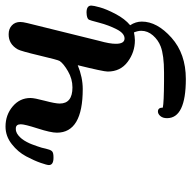

<svg xmlns="http://www.w3.org/2000/svg" viewBox="-19 -476 690 692"><g transform="rotate(-90 326.0 -130.0)"><path d="M77.1 -298.8Q77.1 -305.7 85 -328.4Q92.8 -351.1 108.4 -380.6Q124 -410.2 152.6 -432.6Q181.2 -455.1 215.8 -455.1Q257.8 -455.1 288.3 -429.4Q318.8 -403.8 318.8 -365.2Q318.8 -351.1 308.8 -313.5Q298.8 -275.9 298.8 -259.8Q298.8 -213.9 356.9 -213.9Q387.7 -213.9 415.3 -230Q442.9 -246.1 452.1 -259.8Q456.1 -265.6 471.9 -332.8Q487.8 -399.9 494.1 -411.1Q513.2 -444.3 548.8 -443.8Q567.9 -443.8 580.3 -432.4Q592.8 -420.9 592.8 -401.9Q592.8 -393.1 588.9 -377L524.9 -118.2Q513.7 -78.1 514.2 -57.1Q514.2 -26.4 533 -26.1Q551.8 -25.9 566.4 -54.4Q581.1 -83 590.1 -117.4Q599.1 -151.9 601.1 -154.8Q606 -162.6 627 -163.1Q651.9 -163.1 651.9 -146Q651.9 -138.2 645.5 -115Q639.2 -91.8 621.6 -58.3Q604 -24.9 581.1 -5.9Q594.2 14.2 594.2 36.1Q594.2 91.3 536.1 143.1Q478 194.8 387.2 194.8Q246.1 194.8 246.1 127Q246.1 111.8 253.7 103Q261.2 94.2 270 94.2Q284.2 94.2 284.2 111.8Q302.2 115.7 378.9 116.2H411.1Q473.1 116.2 504.9 104Q527.8 95.2 544.4 76.2Q561 57.1 561 34.2Q561 22 555.2 7.8Q542 10.7 526.9 11.2Q483.9 11.2 449 -14.9Q414.1 -41 414.1 -86.9Q414.1 -102.1 437 -194.8Q393.1 -176.8 351.1 -176.8Q193.8 -176.8 193.8 -270Q193.8 -292 209 -339.1Q224.1 -386.2 224.1 -399.9Q224.1 -418 209 -418Q202.1 -418 199.2 -417Q191.4 -415 184.1 -408.9Q176.8 -402.8 171.4 -396Q166 -389.2 160.4 -378.7Q154.8 -368.2 151.9 -360.1Q148.9 -352.1 145 -341.1Q141.1 -330.1 139.6 -324.5Q138.2 -318.8 136.2 -310.1L133.8 -301.8Q130.9 -290.5 125.5 -286.4Q120.1 -282.2 105 -282.2Q77.1 -281.7 77.1 -298.8Z"/></g></svg>

Font: CMU Serif
Style: BoldItalic
Weight: 700
Italic angle: -14.04°
Version: Version 0.7.0